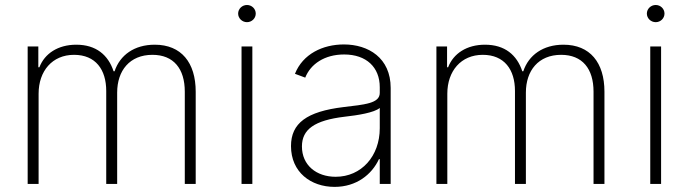

<svg xmlns="http://www.w3.org/2000/svg" viewBox="-20 -730 2736 762"><path d="M89.8 0H133.2V-358C133.2 -448.2 187.5 -512.4 273.8 -512.4C359.4 -512.4 401.6 -453.8 401.6 -369V0H445V-362.6C445 -449.6 494.7 -512.4 584.9 -512.4C669 -512.4 713.4 -457.4 713.4 -366.1V0H756.7V-366.1C756.7 -481.5 699.6 -552.6 594.1 -552.6C513.1 -552.6 456 -511.4 434.7 -447.1H430.8C409.4 -511.7 361.5 -552.6 282.7 -552.6C210.6 -552.6 157.3 -517.8 136.4 -463.1H132.1V-545.5H89.8Z M938.6 0H981.5V-545.5H938.6ZM960.2 -642C979.4 -642 995 -657.3 995 -676.1C995 -695 979.4 -710.2 960.2 -710.2C941.1 -710.2 925.1 -695 925.1 -676.1C925.1 -657.3 941.1 -642 960.2 -642Z M1307.9 11.7C1394.5 11.7 1455.6 -37.3 1484 -98.4H1487.2V0H1530.5V-381C1530.5 -500.4 1441.8 -553.6 1344.8 -553.6C1260.7 -553.6 1181.8 -515.6 1150.6 -437.1L1191.4 -421.9C1212.7 -475.9 1268.1 -513.8 1345.9 -513.8C1433.9 -513.8 1487.2 -463.1 1487.2 -383.9V-361.2C1487.2 -319.2 1426.1 -315 1343 -305C1197.4 -287.3 1134.9 -241.1 1134.9 -150.2C1134.9 -46.5 1213.8 11.7 1307.9 11.7ZM1312.1 -28.4C1235.8 -28.4 1178.3 -74.2 1178.3 -148.8C1178.3 -216.3 1228 -252.5 1347.3 -266.7C1400.6 -272.7 1464.5 -282.7 1487.2 -301.5V-221.2C1487.2 -110.4 1414.4 -28.4 1312.1 -28.4Z M1712 0H1755.3V-358C1755.3 -448.2 1809.7 -512.4 1896 -512.4C1981.5 -512.4 2023.8 -453.8 2023.8 -369V0H2067.1V-362.6C2067.1 -449.6 2116.8 -512.4 2207 -512.4C2291.2 -512.4 2335.6 -457.4 2335.6 -366.1V0H2378.9V-366.1C2378.9 -481.5 2321.7 -552.6 2216.3 -552.6C2135.3 -552.6 2078.1 -511.4 2056.8 -447.1H2052.9C2031.6 -511.7 1983.7 -552.6 1904.8 -552.6C1832.7 -552.6 1779.5 -517.8 1758.5 -463.1H1754.3V-545.5H1712Z M2560.7 0H2603.7V-545.5H2560.7ZM2582.4 -642C2601.6 -642 2617.2 -657.3 2617.2 -676.1C2617.2 -695 2601.6 -710.2 2582.4 -710.2C2563.2 -710.2 2547.2 -695 2547.2 -676.1C2547.2 -657.3 2563.2 -642 2582.4 -642Z"/></svg>

Font: Karasuma Gothic
Style: Thin
Weight: 200
Designer: Rasmus Andersson / Ryoko Ishizuka
Foundry: rsms
Version: Version 1.00